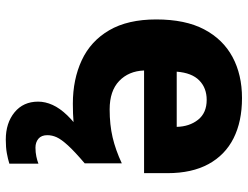

<svg xmlns="http://www.w3.org/2000/svg" viewBox="-114 -486 836 647"><g transform="rotate(90 303.5 -162.0)"><path d="M435 96Q435 116 447 126Q459 136 477 136Q493 136 507 133Q521 130 531 126V224Q515 229 495.5 232.5Q476 236 450 236Q394 236 358 206.5Q322 177 322 127Q322 103 333 78.5Q344 54 368 29Q392 4 431 -23L530 -30Q490 4 469.5 26.5Q449 49 442 64.5Q435 80 435 96ZM310 -560Q389 -560 445.5 -531.5Q502 -503 532.5 -447Q563 -391 563 -309V-230H217Q219 -178 252.5 -146Q286 -114 348 -114Q400 -114 442.5 -124Q485 -134 530 -155V-30Q490 -9 444 0.5Q398 10 329 10Q247 10 182.5 -20Q118 -50 81.5 -112.5Q45 -175 45 -271Q45 -369 78.5 -432.5Q112 -496 171.5 -528Q231 -560 310 -560ZM316 -441Q276 -441 250.5 -416Q225 -391 221 -340H407Q406 -383 383 -412Q360 -441 316 -441Z"/></g></svg>

Font: Noto Sans Syriac Eastern ExtraBold
Style: Regular
Weight: 800
Designer: Patrick Giasson and the Monotype Design Team
Foundry: Monotype Imaging Inc.
Version: Version 3.001